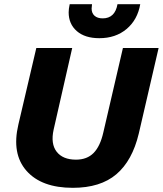

<svg xmlns="http://www.w3.org/2000/svg" viewBox="-20 -890 780 920"><path d="M652 -870Q639 -795 586.5 -751Q534 -707 456 -707Q387 -707 348 -741Q309 -775 309 -831Q309 -847 314 -870H421Q419 -856 419 -849Q419 -827 433 -814.5Q447 -802 472 -802Q531 -802 543 -870ZM329 10Q179 10 107 -71.5Q35 -153 68 -293L154 -660H326L237 -269Q222 -201 251.5 -163Q281 -125 344 -125Q397 -125 428.5 -157Q460 -189 475 -255L569 -660H740L645 -250Q614 -120 537.5 -55Q461 10 329 10Z"/></svg>

Font: Elaine Sans
Style: Bold Italic
Weight: 700
Italic angle: -13°
Designer: Wei Huang
Foundry: Wei Huang
Version: Version 2.001;December 24, 2019;FontCreator 12.0.0.2547 64-b